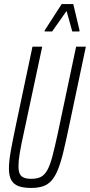

<svg xmlns="http://www.w3.org/2000/svg" viewBox="-20 -918 443 946"><path d="M133 8Q95 8 71 -1Q47 -10 35.5 -31Q24 -52 24 -87Q24 -123 33 -173.5Q42 -224 57 -295L140 -688H188L97 -262Q84 -204 77.5 -164.5Q71 -125 71 -99Q71 -75 77.5 -61.5Q84 -48 98 -42.5Q112 -37 134 -37Q163 -37 181.5 -46.5Q200 -56 213.5 -80.5Q227 -105 238.5 -149Q250 -193 265 -262L355 -688H403L320 -295Q305 -223 292.5 -171Q280 -119 266 -84Q252 -49 234.5 -29Q217 -9 192.5 -0.5Q168 8 133 8ZM200 -763V-768L284 -898H341L372 -768L371 -763H336L308 -864L237 -763Z"/></svg>

Font: Saira UltraCondensed Light
Style: Italic
Weight: 300
Width: 1
Italic angle: -12°
Designer: Hector Gatti with collaboration of the Omnibus-Type team
Foundry: Omnibus-Type
Version: Version 1.101